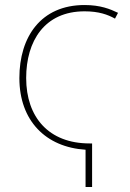

<svg xmlns="http://www.w3.org/2000/svg" viewBox="-20 -744 515 763"><path d="M320 -1H346V-174H336C174 -174 84 -278 84 -434C84 -581 157 -699 316 -699C373 -699 408 -686 437 -670L449 -693C418 -708 379 -724 316 -724C142 -724 57 -597 57 -434C57 -264 162 -159 320 -149Z"/></svg>

Font: Noto Sans Condensed Thin
Style: Regular
Weight: 100
Width: 3
Designer: Monotype Design Team
Foundry: Monotype Imaging Inc.
Version: Version 2.013